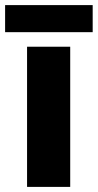

<svg xmlns="http://www.w3.org/2000/svg" viewBox="-35 -732 383 752"><path d="M240 0H71V-549H240ZM328 -712V-606H-15V-712Z"/></svg>

Font: Noto Sans Meetei Mayek ExtraBold
Style: Regular
Weight: 800
Designer: Monotype Design Team and Neelakash Kshetrimayum
Foundry: Monotype Imaging Inc.
Version: Version 2.002; ttfautohint (v1.8.4.7-5d5b)